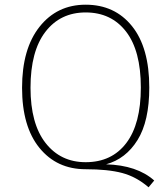

<svg xmlns="http://www.w3.org/2000/svg" viewBox="-20 -713 715 818"><path d="M110 -339Q110 -186 174 -104Q238 -22 345 -22Q456 -22 518 -103.5Q580 -185 580 -340Q580 -497 517 -578.5Q454 -660 345 -660Q237 -660 173.5 -577.5Q110 -495 110 -339ZM432 -13Q564 -9 637 56L613 85Q561 40 500.5 24Q440 8 345 8Q222 8 148 -83Q74 -174 74 -339Q74 -505 148.5 -599Q223 -693 345 -693Q469 -693 542.5 -601.5Q616 -510 616 -340Q616 -197 566 -116.5Q516 -36 432 -13Z"/></svg>

Font: FiraSans
Style: Regular
Weight: 200
Designer: Carrois Corporate & Edenspiekermann AG
Foundry: Carrois Corporate GbR & Edenspiekermann AG
Version: Version 3.106;PS 003.106;hotconv 1.0.70;makeotf.lib2.5.58329